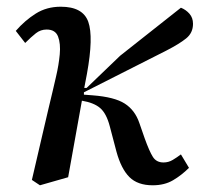

<svg xmlns="http://www.w3.org/2000/svg" viewBox="-20 -540 600 572"><path d="M75 -4Q93 -82 105 -133Q117 -184 124.5 -216.5Q132 -249 137.5 -271Q143 -293 147 -312Q155 -346 158 -378Q161 -410 153 -431Q145 -452 119 -452Q101 -452 87 -441Q73 -430 55 -412L27 -448Q54 -479 86.5 -499.5Q119 -520 161 -520Q227 -520 243 -475Q259 -430 239 -320L231 -278H238L338 -374L519 -517Q534 -511 544.5 -499Q555 -487 555 -469Q555 -442 534.5 -425.5Q514 -409 475 -389L230 -265V-258L256 -256Q321 -251 351.5 -231.5Q382 -212 395 -174L411 -128Q425 -89 435.5 -72.5Q446 -56 467 -56Q482 -56 494.5 -63.5Q507 -71 519 -80L543 -40Q521 -18 495.5 -3Q470 12 435 12Q390 12 365.5 -12.5Q341 -37 327 -88L307 -164Q297 -202 278.5 -218Q260 -234 224 -240L183 -12L99 12Z"/></svg>

Font: Source Serif 4 Caption
Style: Italic
Weight: 400
Italic angle: -12°
Designer: Frank Grießhammer
Foundry: Adobe Systems Incorporated
Version: Version 4.004;hotconv 1.0.117;makeotfexe 2.5.65602